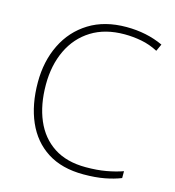

<svg xmlns="http://www.w3.org/2000/svg" viewBox="-109 -816 836 918"><g transform="rotate(15 309.0 -357.0)"><path d="M405 -688Q309 -688 241.5 -646Q174 -604 138.5 -529.5Q103 -455 103 -359Q103 -259 135 -184Q167 -109 230.5 -67.5Q294 -26 389 -26Q445 -26 489.5 -34Q534 -42 571 -55V-21Q536 -7 491 1.5Q446 10 387 10Q280 10 208 -36Q136 -82 99.5 -165.5Q63 -249 63 -360Q63 -464 103.5 -546.5Q144 -629 220.5 -676.5Q297 -724 405 -724Q505 -724 587 -686L571 -651Q531 -672 489 -680Q447 -688 405 -688Z"/></g></svg>

Font: Noto Sans Kannada ExtraLight
Style: Regular
Weight: 200
Designer: Jelle Bosma - Monotype Design Team
Foundry: Monotype Imaging Inc.
Version: Version 2.005; ttfautohint (v1.8.4.7-5d5b)